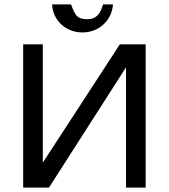

<svg xmlns="http://www.w3.org/2000/svg" viewBox="-20 -850 765 870"><path d="M202 0 551 -545V0H640V-649H523L174 -113V-649H85V0ZM375 -763C353 -763 338 -768 329 -777C320 -786 311 -804 302 -830H216C220 -757 278 -703 354 -703C429 -703 487 -758 492 -830H447C435 -791 420 -763 375 -763Z"/></svg>

Font: Gamestation Text
Style: Bold
Weight: 400
Designer: Jonas Hecksher
Foundry: Jonas Hecksher, Playtypeª, e-types AS
Version: Version 1.003